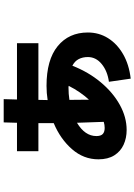

<svg xmlns="http://www.w3.org/2000/svg" viewBox="136 -804 728 1040"><g transform="rotate(-90 500.0 -284.0)"><path d="M201 -440V-556H355Q356 -591 357 -628H483Q482 -591 481 -556H786V-440H479Q478 -415 478 -390Q516 -396 555 -396Q696 -396 770 -335.5Q844 -275 844 -172Q844 -112 813.5 -63Q783 -14 727 18.5Q671 51 594 60L577 -58Q635 -66 673 -97Q711 -128 711 -172Q711 -200 700 -221.5Q689 -243 664 -256Q630 -169 574.5 -102.5Q519 -36 452 1Q385 38 316 38Q272 38 236 21.5Q200 5 178.5 -29Q157 -63 157 -115Q157 -195 212 -258Q267 -321 353 -357Q353 -398 353 -440ZM547 -277Q511 -277 479 -272Q479 -219 480 -166Q501 -189 520 -216.5Q539 -244 555 -276ZM283 -126Q283 -102 294 -91.5Q305 -81 327 -81Q343 -81 360 -86Q357 -158 355 -231Q283 -188 283 -126Z"/></g></svg>

Font: Murecho
Style: Bold
Weight: 700
Designer: Neil Summerour
Foundry: Positype
Version: Version 1.010; ttfautohint (v1.8.3)